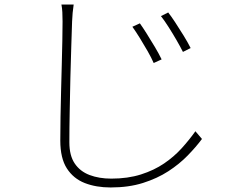

<svg xmlns="http://www.w3.org/2000/svg" viewBox="-20 -780 1040 847"><path d="M597 -677Q608 -662 626 -633.5Q644 -605 662.5 -574Q681 -543 693 -518L658 -502Q648 -525 631.5 -554Q615 -583 597 -612Q579 -641 564 -662ZM722 -725Q734 -710 752.5 -682Q771 -654 790 -623Q809 -592 821 -568L787 -551Q776 -573 759 -602.5Q742 -632 723.5 -661Q705 -690 690 -709ZM305 -760Q302 -741 300.5 -723.5Q299 -706 298 -685Q297 -642 294.5 -577Q292 -512 290.5 -438Q289 -364 287.5 -289.5Q286 -215 286 -152Q286 -94 309.5 -59Q333 -24 375 -8Q417 8 471 8Q544 8 602 -10.5Q660 -29 704 -59Q748 -89 781.5 -126Q815 -163 842 -201L871 -167Q845 -132 808 -94Q771 -56 722.5 -24.5Q674 7 611 27Q548 47 468 47Q404 47 354 27.5Q304 8 275 -37Q246 -82 246 -160Q246 -208 247 -264.5Q248 -321 249.5 -379.5Q251 -438 252.5 -494.5Q254 -551 255 -600.5Q256 -650 256 -685Q256 -707 255 -726Q254 -745 251 -760Z"/></svg>

Font: Noto Sans JP ExtraLight
Style: Regular
Weight: 250
Designer: Ryoko NISHIZUKA  (kana, bopomofo & ideographs); Paul D. Hunt (Latin, Greek & Cyrillic); Sandoll Communications , Soo-you
Foundry: Adobe
Version: Version 2.004-H2;hotconv 1.0.118;makeotfexe 2.5.65603